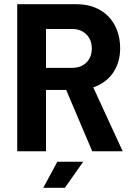

<svg xmlns="http://www.w3.org/2000/svg" viewBox="-20 -720 631 914"><path d="M62 0H199V-292H295L419 0H564L424 -304C503 -331 552 -398 552 -490C552 -616 470 -700 345 -700H62ZM186 174H289L376 50H253ZM199 -397V-582H324C379 -582 417 -545 417 -489C417 -433 379 -397 324 -397Z"/></svg>

Font: Vanilla Cream ExtraBold
Style: Regular
Weight: 800
Designer: Jeremy Tribby, Jinavaṁso
Foundry: Tribby Type
Version: Version 1.422;Glyphs 3.1.2 (3151)